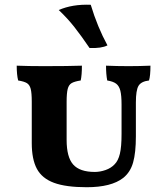

<svg xmlns="http://www.w3.org/2000/svg" viewBox="-20 -777 705 804"><path d="M113 -178V-351Q113 -388 108.5 -405Q104 -422 92.5 -429Q81 -436 56 -440Q50 -464 50 -502Q98 -500 165 -500Q267 -500 323 -502Q323 -463 318 -440Q292 -436 280 -429Q268 -422 263.5 -404.5Q259 -387 259 -351V-191Q259 -119 286.5 -88Q314 -57 377 -57Q399 -57 422 -65Q445 -73 460 -89Q475 -104 482 -133Q489 -162 489 -216V-339Q489 -377 484 -397Q479 -417 466.5 -426.5Q454 -436 429 -440Q424 -466 424 -502Q470 -500 519 -500Q564 -500 610 -502Q610 -459 604 -440Q571 -436 560 -417.5Q549 -399 549 -348V-206Q549 -138 537.5 -97Q526 -56 496 -32Q446 7 343 7Q256 7 206 -11.5Q156 -30 134.5 -70Q113 -110 113 -178ZM226 -735Q283 -760 360 -757Q388 -664 430 -587Q405 -574 355 -576Q321 -626 292 -663Q263 -700 226 -735Z"/></svg>

Font: Vollkorn SC
Style: Bold
Weight: 700
Designer: Friedrich Althausen
Foundry: Friedrich Althausen
Version: Version 4.015